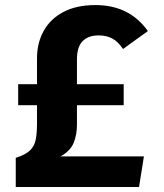

<svg xmlns="http://www.w3.org/2000/svg" viewBox="-20 -749 655 769"><path d="M362.1 -728.7Q498.5 -728.7 572.3 -624.6L472.8 -552.8Q452.3 -583.1 429.2 -595.1Q406.2 -607.2 374.9 -607.2Q333.8 -607.2 311 -584.4Q288.2 -561.5 288.2 -511.3V-411.8H475.4V-327.7H288.2V-249.2Q288.2 -210.3 275.4 -177.7Q262.6 -145.1 222.6 -122.6H556.4L536.9 0H43.1V-116.9Q82.1 -129.2 100 -146.4Q117.9 -163.6 123.1 -189.7Q128.2 -215.9 128.2 -253.8V-327.7H52.8V-411.8H128.2V-515.4Q128.2 -576.9 154.9 -625.1Q181.5 -673.3 233.8 -701Q286.2 -728.7 362.1 -728.7Z"/></svg>

Font: Fira Code
Style: Bold
Weight: 700
Monospace: yes
Designer: Carrois Corporate, Edenspiekermann AG, Nikita Prokopov
Foundry: Carrois Corporate, Edenspiekermann AG, Nikita Prokopov
Version: Version 6.000; ttfautohint (v1.8.2) -l 8 -r 50 -G 200 -x 14 